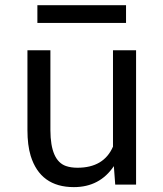

<svg xmlns="http://www.w3.org/2000/svg" viewBox="-20 -726 640 755"><path d="M87.9 -214.4V-528.3H178.2V-213.4Q178.7 -94.2 239.3 -73.2Q258.8 -66.4 284.7 -66.4Q388.2 -66.4 424.3 -149.4V-528.3H515.1V0H433.1L427.7 -72.8Q372.1 9.8 270.5 9.8Q138.7 9.8 100.6 -113.3Q87.9 -155.3 87.9 -214.4ZM475.6 -635.7H127V-705.6H475.6Z"/></svg>

Font: RobotoMono-Regular
Style: Regular
Weight: 400
Designer: Google
Version: Version 2.000985; 2015; ttfautohint (v1.3)